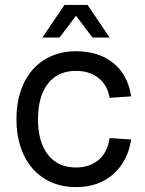

<svg xmlns="http://www.w3.org/2000/svg" viewBox="-20 -751 592 783"><path d="M290 12Q235 12 190 -7.5Q145 -27 113 -63.5Q81 -100 64 -151Q47 -202 47 -265Q47 -328 64 -379Q81 -430 113 -466.5Q145 -503 190 -522.5Q235 -542 290 -542Q382 -542 441.5 -494.5Q501 -447 515 -358L427 -352Q418 -405 381 -433.5Q344 -462 290 -462Q216 -462 175.5 -410Q135 -358 135 -265Q135 -172 175.5 -120Q216 -68 290 -68Q344 -68 381 -98Q418 -128 427 -188L515 -182Q501 -93 441.5 -40.5Q382 12 290 12ZM153 -598 243 -731H337L427 -598H357L290 -687L223 -598Z"/></svg>

Font: Geist
Style: Regular
Weight: 400
Designer: Basement.studio, Andrés Briganti, Mateo Zaragoza
Foundry: Basement.studio, Vercel, Andrés Briganti, Guido Ferreyra, Mateo Zaragoza
Version: Version 1.401